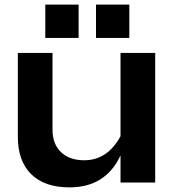

<svg xmlns="http://www.w3.org/2000/svg" viewBox="-20 -789 751 830"><path d="M650.9 -560.1V0H501V-117.2Q437 21 279.8 21Q172.9 21 115 -35.9Q57.1 -92.8 57.1 -198.2V-560.1H207V-228Q207 -166.5 243.7 -131.3Q280.3 -96.2 344.2 -96.2Q444.3 -96.2 501 -200.2V-560.1ZM175.8 -769H319.8V-625H175.8ZM395 -769H539.1V-625H395Z"/></svg>

Font: Mattone
Style: Regular
Weight: 400
Width: 6
Designer: Nunzio Mazzaferro
Foundry: Collletttivo
Version: Version 2.000;Glyphs 3.2 (3217)